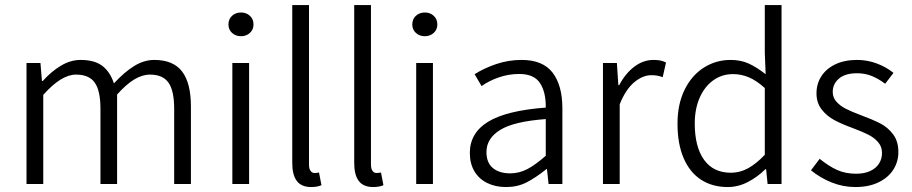

<svg xmlns="http://www.w3.org/2000/svg" viewBox="-20 -735 3642 767"><path d="M141.6 -483.4 147.5 -411.6H150.9Q185.5 -450.2 223.9 -472.9Q262.2 -495.6 301.8 -495.6Q357.4 -495.6 388.7 -471.9Q419.9 -448.2 435.1 -401.9Q477.5 -447.8 516.6 -471.7Q555.7 -495.6 596.2 -495.6Q671.9 -495.6 707.3 -449.5Q742.7 -403.3 742.7 -309.6V0H675.8V-300.3Q675.8 -372.6 653.1 -404.8Q630.4 -437 579.1 -437Q548.3 -437 516.1 -417.5Q483.9 -397.9 447.8 -357.4V0H381.3V-300.3Q381.3 -372.6 358.6 -404.8Q335.9 -437 283.7 -437Q224.6 -437 152.8 -356V0H85.9V-483.4Z M942.9 -685.1Q963.9 -685.1 978.3 -671.9Q992.7 -658.7 992.7 -637.2Q992.7 -616.7 978.3 -603.5Q963.9 -590.3 942.9 -590.3Q921.4 -590.3 907 -603.5Q892.6 -616.7 892.6 -637.2Q892.6 -658.7 907 -671.9Q921.4 -685.1 942.9 -685.1ZM975.1 -483.4V0H908.2V-483.4Z M1214.4 -714.8V-78.1Q1214.4 -61 1220.5 -52.5Q1226.6 -43.9 1236.3 -43.9Q1244.6 -43.9 1254.4 -45.9L1264.2 4.9Q1247.1 12.2 1223.1 12.2Q1184.1 12.2 1165.8 -12Q1147.5 -36.1 1147.5 -84V-714.8Z M1461.9 -714.8V-78.1Q1461.9 -61 1468 -52.5Q1474.1 -43.9 1483.9 -43.9Q1492.2 -43.9 1502 -45.9L1511.7 4.9Q1494.6 12.2 1470.7 12.2Q1431.6 12.2 1413.3 -12Q1395 -36.1 1395 -84V-714.8Z M1677.2 -685.1Q1698.2 -685.1 1712.6 -671.9Q1727.1 -658.7 1727.1 -637.2Q1727.1 -616.7 1712.6 -603.5Q1698.2 -590.3 1677.2 -590.3Q1655.8 -590.3 1641.4 -603.5Q1627 -616.7 1627 -637.2Q1627 -658.7 1641.4 -671.9Q1655.8 -685.1 1677.2 -685.1ZM1709.5 -483.4V0H1642.6V-483.4Z M2054.2 -439.5Q2011.7 -439.5 1972.4 -425.8Q1933.1 -412.1 1903.8 -391.1L1876 -438.5Q1912.1 -461.9 1961.4 -478.8Q2010.7 -495.6 2064 -495.6Q2148.4 -495.6 2187.5 -444.8Q2226.6 -394 2226.6 -301.8V0H2171.4L2165 -59.6H2163.1Q2119.1 -24.4 2083 -6.1Q2046.9 12.2 2001.5 12.2Q1959.5 12.2 1926.8 -3.7Q1894 -19.5 1875.5 -50.3Q1856.9 -81.1 1856.9 -124Q1856.9 -204.1 1930.2 -248.8Q2003.4 -293.5 2160.2 -305.2Q2161.1 -366.7 2137.2 -403.1Q2113.3 -439.5 2054.2 -439.5ZM2160.2 -112.8V-259.3Q2033.2 -250 1978.3 -216.1Q1923.3 -182.1 1923.3 -127.9Q1923.3 -84.5 1949.2 -63.5Q1975.1 -42.5 2018.1 -42.5Q2053.7 -42.5 2086.2 -59.3Q2118.7 -76.2 2160.2 -112.8Z M2444.3 -483.4 2450.2 -395H2453.6Q2478.5 -441.9 2514.2 -468.8Q2549.8 -495.6 2590.3 -495.6Q2606 -495.6 2617.7 -493.4Q2629.4 -491.2 2640.6 -485.4L2627.4 -426.8Q2614.3 -431.2 2604.7 -432.9Q2595.2 -434.6 2581.5 -434.6Q2547.4 -434.6 2513.4 -406.2Q2479.5 -377.9 2455.6 -318.4V0H2388.7V-483.4Z M3038.6 -438.5 3035.2 -523.4V-714.8H3102.1V0H3046.4L3040.5 -59.1H3037.6Q3005.4 -27.3 2967 -7.6Q2928.7 12.2 2886.7 12.2Q2826.2 12.2 2781 -16.8Q2735.8 -45.9 2711.2 -102.8Q2686.5 -159.7 2686.5 -241.2Q2686.5 -319.3 2715.1 -377Q2743.7 -434.6 2792 -465.1Q2840.3 -495.6 2898.4 -495.6Q2938.5 -495.6 2969.7 -481.7Q3001 -467.8 3038.6 -438.5ZM3035.2 -116.7V-383.3Q3002.4 -413.1 2971.7 -426Q2940.9 -439 2908.2 -439Q2864.3 -439 2829.6 -414.3Q2794.9 -389.6 2775.1 -344.7Q2755.4 -299.8 2755.4 -241.7Q2755.4 -148.4 2792.5 -96.7Q2829.6 -44.9 2899.9 -44.9Q2935.5 -44.9 2968.3 -62.7Q3001 -80.6 3035.2 -116.7Z M3399.9 -41Q3433.1 -41 3456.5 -52Q3480 -63 3491.7 -81.8Q3503.4 -100.6 3503.4 -124Q3503.4 -149.4 3487.5 -167.5Q3471.7 -185.5 3448.2 -197.3Q3424.8 -209 3389.6 -222.2Q3345.2 -238.3 3314.2 -254.6Q3283.2 -271 3262.5 -297.6Q3241.7 -324.2 3241.7 -362.3Q3241.7 -399.9 3261 -430.2Q3280.3 -460.4 3316.9 -478Q3353.5 -495.6 3403.8 -495.6Q3444.8 -495.6 3482.7 -481.4Q3520.5 -467.3 3549.3 -443.8L3516.1 -400.4Q3488.8 -420.9 3462.2 -431.6Q3435.5 -442.4 3403.8 -442.4Q3356.4 -442.4 3331.5 -421.1Q3306.6 -399.9 3306.6 -367.7Q3306.6 -345.2 3321.5 -328.6Q3336.4 -312 3358.9 -300.5Q3381.3 -289.1 3416.5 -275.9Q3466.8 -257.3 3496.6 -241.9Q3526.4 -226.6 3547.6 -198.7Q3568.8 -170.9 3568.8 -127.4Q3568.8 -88.9 3548.6 -57.1Q3528.3 -25.4 3489.5 -6.6Q3450.7 12.2 3397 12.2Q3347.7 12.2 3301.8 -6.3Q3255.9 -24.9 3219.7 -54.7L3254.4 -100.6Q3290.5 -71.3 3323.7 -56.2Q3356.9 -41 3399.9 -41Z"/></svg>

Font: Varta
Style: Light
Weight: 300
Designer: Joana Correia, Viktoriya Grabowska, Eben Sorkin
Foundry: Sorkin Type
Version: Version 1.002; ttfautohint (v1.3) -l 8 -r 24 -G 200 -x 12 -H